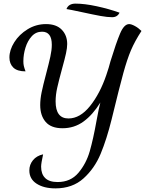

<svg xmlns="http://www.w3.org/2000/svg" viewBox="-20 -853 801 1060"><path d="M142 88Q142 56 162 31.5Q182 7 218 -1Q207 49 207 67Q207 108 229.5 130Q252 152 298 152Q370 152 413 101Q456 50 475.5 -18Q495 -86 513 -187Q527 -263 534 -287Q492 -219 441 -182Q390 -145 325 -145Q262 -145 232 -180Q202 -215 202 -273Q202 -306 210 -344.5Q218 -383 235 -447Q250 -504 258 -540.5Q266 -577 266 -606Q266 -678 212 -678Q178 -678 155 -652.5Q132 -627 120.5 -589.5Q109 -552 109 -515Q109 -500 111.5 -489Q114 -478 121 -459Q75 -459 53.5 -480Q32 -501 32 -536Q32 -577 59 -620Q86 -663 132.5 -691.5Q179 -720 234 -720Q291 -720 321 -689Q351 -658 351 -610Q351 -589 344.5 -559Q338 -529 323 -475Q305 -409 296 -369Q287 -329 287 -293Q287 -199 358 -199Q422 -199 477 -267.5Q532 -336 567 -439Q573 -455 580 -479Q587 -503 590 -515Q621 -616 643 -668Q665 -720 693 -720Q705 -720 724.5 -709.5Q744 -699 761 -682Q724 -625 703 -575.5Q682 -526 661 -450Q640 -374 596 -193Q569 -84 535.5 -3.5Q502 77 441 132Q380 187 286 187Q222 187 182 161Q142 135 142 88ZM432 -786Q362 -801 347 -803Q358 -833 397 -833Q447 -833 514 -818.5Q581 -804 640 -783Q628 -758 599 -758Q573 -758 534.5 -765Q496 -772 432 -786Z"/></svg>

Font: Dancing Script
Style: Bold
Weight: 700
Designer: Pablo Impallari
Foundry: Pablo Impallari
Version: Version 2.000